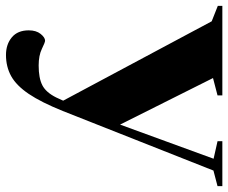

<svg xmlns="http://www.w3.org/2000/svg" viewBox="-97 -470 782 658"><g transform="rotate(90 294.0 -141.0)"><path d="M153.5 229.5Q117 229.5 93 209.5Q69 189.5 69 151.5Q69 126 81.2 110.8Q93.5 95.5 104.5 95.5Q110 95.5 132.5 106.5Q155 117.5 189.5 117.5Q232.5 117.5 257 105Q281.5 92.5 299 57.5L310 33.5L38 -475.5L-15 -496.5V-512H292V-495.5L232.5 -480L392 -161.5L509 -482L449 -495.5V-512H603V-495.5L549.5 -481.5L345.5 34.5Q315.5 109 286.8 151.5Q258 194 225.8 211.8Q193.5 229.5 153.5 229.5Z"/></g></svg>

Font: Newsreader Display
Style: Bold
Weight: 700
Designer: Hugues Gentile
Foundry: Production Type
Version: Version 1.001